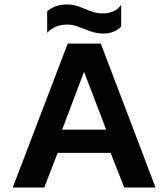

<svg xmlns="http://www.w3.org/2000/svg" viewBox="-20 -839 753 859"><path d="M442 -689Q413 -689 385 -699Q357 -709 331.5 -719Q306 -729 281 -729Q225 -729 191 -692V-788Q205 -802 228.5 -810.5Q252 -819 278 -819Q309 -819 335 -809Q361 -799 386 -789Q411 -779 439 -779Q495 -779 522 -817V-721Q512 -708 491 -698.5Q470 -689 442 -689ZM37 0 283 -644H431L676 0H536L475 -155H238L178 0ZM258 -259H455L356 -518Z"/></svg>

Font: Kanit Medium
Style: Regular
Weight: 500
Designer: Katatrad Team
Foundry: CadsonDemak
Version: Version 2.000; ttfautohint (v1.8.3)